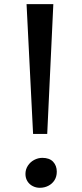

<svg xmlns="http://www.w3.org/2000/svg" viewBox="-20 -891 395 921"><path d="M235.8 -871.1 206.5 -248.5H138.7L107.4 -871.1ZM252.4 -67.4Q252.4 -43.9 241.5 -26.6Q230.5 -9.3 211.9 0.2Q193.4 9.8 170.9 9.8Q152.8 9.8 137 1.7Q121.1 -6.3 111.6 -21.5Q102.1 -36.6 102.1 -56.6Q102.1 -78.1 113.5 -95.9Q125 -113.8 143.8 -123.8Q162.6 -133.8 183.1 -133.8Q217.3 -133.8 234.9 -115Q252.4 -96.2 252.4 -67.4Z"/></svg>

Font: Merriweather
Style: Regular
Weight: 400
Designer: Eben Sorkin
Foundry: Eben Sorkin
Version: Version 1.584; ttfautohint (v1.6)